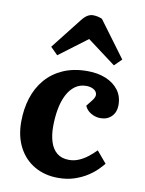

<svg xmlns="http://www.w3.org/2000/svg" viewBox="-90 -863 709 940"><g transform="rotate(10 264.5 -393.0)"><path d="M317 -526Q367.5 -526 407.5 -509.8Q447.5 -493.5 471 -462.8Q494.5 -432 494.5 -387.5Q494.5 -353.5 473.5 -331.7Q452.5 -310 417.5 -310Q394 -310 371.5 -322.7Q349 -335.5 339.5 -358L362.5 -387Q379.5 -407.5 376.8 -422.2Q374 -437 359 -445.2Q344 -453.5 323 -453.5Q291.5 -453.5 267.8 -436.2Q244 -419 228.3 -388.2Q212.5 -357.5 205 -316.7Q197.5 -276 197.5 -228.5Q197.5 -186 208.3 -152.8Q219 -119.5 242 -100.8Q265 -82 302 -82Q326.5 -82 349 -91.3Q371.5 -100.5 392.5 -116.5Q413.5 -132.5 433 -152.5L482 -94.5Q472.5 -82.5 454.5 -64.3Q436.5 -46 409.3 -28.3Q382 -10.5 346 1.7Q310 14 264.5 14Q199 14 148 -15Q97 -44 68.2 -98Q39.5 -152 39.5 -225.5Q39.5 -289.5 57 -344.3Q74.5 -399 109.5 -439.8Q144.5 -480.5 196.5 -503.3Q248.5 -526 317 -526ZM474 -611 438.5 -576 297 -682 156.5 -576.5 120.5 -612.5 241 -766Q255 -784 268.5 -792Q282 -800 295.5 -800Q308 -800 319 -797.5Q330 -795 341 -790.5Z"/></g></svg>

Font: Literata
Style: Italic
Weight: 400
Italic angle: -2°
Designer: Latin by Veronika Burian and Jose Scaglione. Greek by Irene Vlachou. Cyrillic by Vera Evstafieva
Foundry: TypeTogether
Version: Version 3.103;gftools[0.9.29]